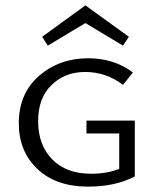

<svg xmlns="http://www.w3.org/2000/svg" viewBox="-20 -689 585 715"><path d="M298 -603 158 -519 137 -552 298 -669 460 -552 438 -519ZM302 -240H482V-32Q410 6 308 6Q189 6 119.5 -59.5Q50 -125 50 -230Q50 -341 125.5 -406.5Q201 -472 308 -472Q405 -472 475 -419L438 -373Q375 -421 297 -421Q222 -421 172 -372.5Q122 -324 122 -238Q122 -149 174.5 -95.5Q227 -42 319 -42Q378 -42 424 -60V-192H302Z"/></svg>

Font: EauTestSC
Style: Regular
Weight: 400
Designer: Christian Thalmann (Catharsis Fonts)
Version: Version 0.001;PS 000.001;hotconv 1.0.88;makeotf.lib2.5.64775